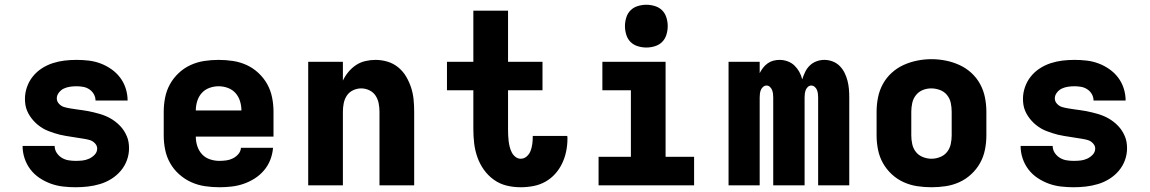

<svg xmlns="http://www.w3.org/2000/svg" viewBox="-20 -780 4840 808"><path d="M298 8Q272 8 245.5 5Q219 2 194 -7Q169 -16 146.5 -31Q124 -46 108 -67Q92 -88 83.5 -113.5Q75 -139 75 -166H210Q210 -150 218.5 -137Q227 -124 240 -116Q253 -108 268 -105.5Q283 -103 298 -103Q313 -103 327 -104.5Q341 -106 354.5 -112Q368 -118 378.5 -129Q389 -140 389 -155Q389 -167 379.5 -177Q370 -187 358 -190.5Q346 -194 333 -196Q320 -198 307.5 -200Q295 -202 282.5 -204Q270 -206 257.5 -208Q245 -210 232.5 -213Q220 -216 208 -220Q196 -224 184 -228.5Q172 -233 161 -239.5Q150 -246 140 -254Q130 -262 121.5 -271.5Q113 -281 106 -291.5Q99 -302 94 -314Q89 -326 87 -338.5Q85 -351 85 -364Q85 -389 93.5 -413.5Q102 -438 118 -458Q134 -478 155.5 -492Q177 -506 201.5 -514Q226 -522 251 -525Q276 -528 302 -528Q328 -528 353.5 -525Q379 -522 403 -513Q427 -504 448.5 -489Q470 -474 485.5 -453.5Q501 -433 509 -408Q517 -383 517 -357H382Q382 -371 375 -383.5Q368 -396 356 -404Q344 -412 330 -414.5Q316 -417 302 -417Q288 -417 274.5 -415Q261 -413 249 -407.5Q237 -402 228 -390.5Q219 -379 219 -366Q219 -353 228.5 -343Q238 -333 250 -329.5Q262 -326 274.5 -324Q287 -322 300 -320Q313 -318 325.5 -316.5Q338 -315 350.5 -312.5Q363 -310 375.5 -307Q388 -304 400 -300.5Q412 -297 424 -292Q436 -287 447 -280.5Q458 -274 468 -266Q478 -258 486.5 -249Q495 -240 502 -229Q509 -218 514 -206Q519 -194 521 -181.5Q523 -169 523 -156Q523 -130 514 -105.5Q505 -81 488 -61Q471 -41 448.5 -27Q426 -13 401 -5.5Q376 2 350 5Q324 8 298 8Z M903 8Q873 8 842.5 3.5Q812 -1 784.5 -13.5Q757 -26 734 -46.5Q711 -67 696 -93.5Q681 -120 675 -150Q669 -180 669 -210V-310Q669 -340 675 -370Q681 -400 695.5 -426Q710 -452 732.5 -473Q755 -494 782.5 -506.5Q810 -519 840 -523.5Q870 -528 900 -528Q930 -528 960 -523.5Q990 -519 1017.5 -506.5Q1045 -494 1067.5 -473Q1090 -452 1104.5 -426Q1119 -400 1125 -370Q1131 -340 1131 -310V-205H804Q804 -184 810.5 -164.5Q817 -145 830.5 -130.5Q844 -116 863.5 -109.5Q883 -103 903 -103Q918 -103 932.5 -105Q947 -107 960 -113.5Q973 -120 983 -131.5Q993 -143 994 -158H1129Q1127 -132 1117.5 -107.5Q1108 -83 1091 -63Q1074 -43 1052 -29Q1030 -15 1005.5 -6.5Q981 2 955 5Q929 8 903 8ZM996 -315Q996 -335 990 -354.5Q984 -374 971 -388.5Q958 -403 939 -410Q920 -417 900 -417Q880 -417 861 -410Q842 -403 829 -388.5Q816 -374 810 -354.5Q804 -335 804 -315Z M1277 0V-520H1423V-441Q1432 -460 1446 -477Q1460 -494 1478 -506Q1496 -518 1517.5 -523Q1539 -528 1560 -528Q1586 -528 1611 -520.5Q1636 -513 1656 -496.5Q1676 -480 1689 -458Q1702 -436 1710 -411.5Q1718 -387 1720.5 -361.5Q1723 -336 1723 -310V0H1577V-310Q1577 -328 1573.5 -345.5Q1570 -363 1560.5 -377.5Q1551 -392 1534.5 -400Q1518 -408 1500 -408Q1482 -408 1465.5 -400Q1449 -392 1439.5 -377.5Q1430 -363 1426.5 -345.5Q1423 -328 1423 -310V0Z M2171 8Q2141 8 2112 1Q2083 -6 2058.5 -23.5Q2034 -41 2016.5 -65.5Q1999 -90 1989 -118.5Q1979 -147 1975.5 -176.5Q1972 -206 1972 -236V-400H1861V-520H1972V-735H2118V-520H2263V-400H2118V-236Q2118 -224 2118.5 -211.5Q2119 -199 2120.5 -186.5Q2122 -174 2125 -162Q2128 -150 2133.5 -139Q2139 -128 2149 -120Q2159 -112 2171 -112Q2186 -112 2197 -122Q2208 -132 2213 -145.5Q2218 -159 2220 -173.5Q2222 -188 2222 -203Q2222 -204 2222 -205Q2222 -206 2222 -208H2367Q2368 -205 2368 -202Q2368 -199 2368 -196Q2368 -169 2362.5 -142.5Q2357 -116 2345.5 -92Q2334 -68 2316 -48Q2298 -28 2274.5 -15Q2251 -2 2224.5 3Q2198 8 2171 8Z M2499 0V-120H2635V-400H2515V-520H2781V-120H2901V0ZM2700 -580Q2682 -580 2664 -585.5Q2646 -591 2633.5 -603.5Q2621 -616 2615.5 -634Q2610 -652 2610 -670Q2610 -688 2615.5 -706Q2621 -724 2633.5 -736.5Q2646 -749 2664 -754.5Q2682 -760 2700 -760Q2718 -760 2736 -754.5Q2754 -749 2766.5 -736.5Q2779 -724 2784.5 -706Q2790 -688 2790 -670Q2790 -652 2784.5 -634Q2779 -616 2766.5 -603.5Q2754 -591 2736 -585.5Q2718 -580 2700 -580Z M3046 0V-520H3177V-472Q3183 -484 3191 -494.5Q3199 -505 3210 -513Q3221 -521 3234 -524.5Q3247 -528 3261 -528Q3278 -528 3294.5 -522Q3311 -516 3323 -504.5Q3335 -493 3343.5 -478Q3352 -463 3356 -446Q3361 -462 3368.5 -477.5Q3376 -493 3388 -504.5Q3400 -516 3416 -522Q3432 -528 3449 -528Q3467 -528 3484 -521.5Q3501 -515 3513.5 -502.5Q3526 -490 3534 -474Q3542 -458 3546.5 -440.5Q3551 -423 3552.5 -405.5Q3554 -388 3554 -370V0H3423V-370Q3423 -378 3422 -386Q3421 -394 3418 -401.5Q3415 -409 3408.5 -414.5Q3402 -420 3394 -420Q3386 -420 3380 -414.5Q3374 -409 3371 -401.5Q3368 -394 3367 -386Q3366 -378 3366 -370V0H3234V-370Q3234 -378 3233 -386Q3232 -394 3229 -401.5Q3226 -409 3220 -414.5Q3214 -420 3206 -420Q3198 -420 3191.5 -414.5Q3185 -409 3182 -401.5Q3179 -394 3178 -386Q3177 -378 3177 -370V0Z M3900 8Q3870 8 3840 3.5Q3810 -1 3782.5 -13.5Q3755 -26 3732.5 -47Q3710 -68 3695.5 -94Q3681 -120 3675 -150Q3669 -180 3669 -210V-310Q3669 -340 3675 -370Q3681 -400 3695.5 -426.5Q3710 -453 3732.5 -473.5Q3755 -494 3782.5 -506.5Q3810 -519 3840 -525Q3870 -531 3900 -531Q3930 -531 3960 -525Q3990 -519 4017.5 -506.5Q4045 -494 4067.5 -473.5Q4090 -453 4104.5 -426.5Q4119 -400 4125 -370Q4131 -340 4131 -310V-210Q4131 -180 4125 -150Q4119 -120 4104.5 -94Q4090 -68 4067.5 -47Q4045 -26 4017.5 -13.5Q3990 -1 3960 3.5Q3930 8 3900 8ZM3900 -112Q3918 -112 3936 -119Q3954 -126 3965.5 -140.5Q3977 -155 3981 -173.5Q3985 -192 3985 -210V-310Q3985 -329 3981 -347.5Q3977 -366 3965 -380.5Q3953 -395 3935 -401.5Q3917 -408 3899 -408Q3880 -408 3863 -401Q3846 -394 3834.5 -379.5Q3823 -365 3819 -346.5Q3815 -328 3815 -310V-210Q3815 -192 3819 -173.5Q3823 -155 3834.5 -140.5Q3846 -126 3864 -119Q3882 -112 3900 -112Z M4498 8Q4472 8 4445.5 5Q4419 2 4394 -7Q4369 -16 4346.5 -31Q4324 -46 4308 -67Q4292 -88 4283.5 -113.5Q4275 -139 4275 -166H4410Q4410 -150 4418.5 -137Q4427 -124 4440 -116Q4453 -108 4468 -105.5Q4483 -103 4498 -103Q4513 -103 4527 -104.5Q4541 -106 4554.5 -112Q4568 -118 4578.5 -129Q4589 -140 4589 -155Q4589 -167 4579.5 -177Q4570 -187 4558 -190.5Q4546 -194 4533 -196Q4520 -198 4507.5 -200Q4495 -202 4482.5 -204Q4470 -206 4457.5 -208Q4445 -210 4432.5 -213Q4420 -216 4408 -220Q4396 -224 4384 -228.5Q4372 -233 4361 -239.5Q4350 -246 4340 -254Q4330 -262 4321.5 -271.5Q4313 -281 4306 -291.5Q4299 -302 4294 -314Q4289 -326 4287 -338.5Q4285 -351 4285 -364Q4285 -389 4293.5 -413.5Q4302 -438 4318 -458Q4334 -478 4355.5 -492Q4377 -506 4401.5 -514Q4426 -522 4451 -525Q4476 -528 4502 -528Q4528 -528 4553.5 -525Q4579 -522 4603 -513Q4627 -504 4648.5 -489Q4670 -474 4685.5 -453.5Q4701 -433 4709 -408Q4717 -383 4717 -357H4582Q4582 -371 4575 -383.5Q4568 -396 4556 -404Q4544 -412 4530 -414.5Q4516 -417 4502 -417Q4488 -417 4474.5 -415Q4461 -413 4449 -407.5Q4437 -402 4428 -390.5Q4419 -379 4419 -366Q4419 -353 4428.5 -343Q4438 -333 4450 -329.5Q4462 -326 4474.5 -324Q4487 -322 4500 -320Q4513 -318 4525.5 -316.5Q4538 -315 4550.5 -312.5Q4563 -310 4575.5 -307Q4588 -304 4600 -300.5Q4612 -297 4624 -292Q4636 -287 4647 -280.5Q4658 -274 4668 -266Q4678 -258 4686.5 -249Q4695 -240 4702 -229Q4709 -218 4714 -206Q4719 -194 4721 -181.5Q4723 -169 4723 -156Q4723 -130 4714 -105.5Q4705 -81 4688 -61Q4671 -41 4648.5 -27Q4626 -13 4601 -5.5Q4576 2 4550 5Q4524 8 4498 8Z"/></svg>

Font: Iosevka Custom Heavy Extended
Style: Regular
Weight: 900
Width: 7
Monospace: yes
Designer: Belleve Invis
Foundry: Belleve Invis
Version: Version 11.2.4; ttfautohint (v1.8.4)